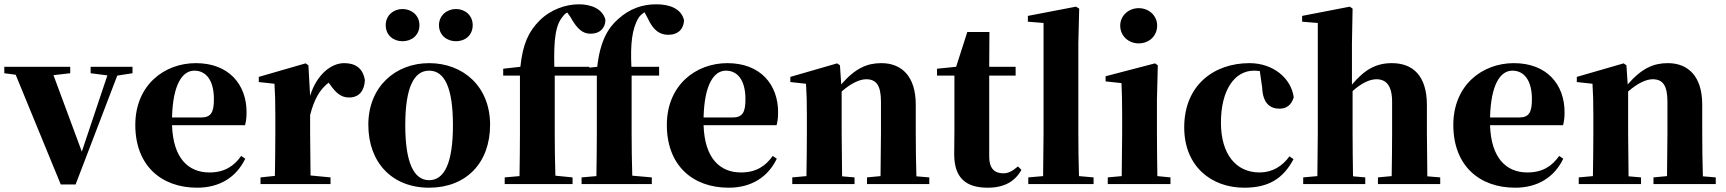

<svg xmlns="http://www.w3.org/2000/svg" viewBox="-30 -857 8035 894"><path d="M392 -516 470 -506 351 -151 219 -507 297 -516V-546H-10V-516L43 -509L253 2H322L516 -505L587 -516V-546H392Z M888 17C992 17 1070 -31 1112 -118L1093 -131C1060 -84 1016 -54 945 -54C848 -54 776 -119 771 -274H1111C1116 -293 1118 -310 1118 -335C1118 -462 1037 -563 882 -563C735 -563 600 -461 600 -275C600 -88 719 17 888 17ZM771 -310C775 -466 820 -528 875 -528C929 -528 966 -484 966 -395C966 -333 952 -310 906 -310Z M1414 -321C1433 -395 1458 -439 1500 -472L1507 -463C1533 -426 1557 -403 1595 -403C1645 -403 1667 -438 1669 -484C1659 -544 1620 -563 1572 -563C1513 -563 1445 -511 1414 -411L1406 -553L1393 -562L1175 -499V-475L1248 -467C1251 -419 1252 -387 1252 -321V-238C1252 -182 1251 -96 1250 -38L1183 -31V0H1509V-31L1416 -40L1414 -238Z M1968 17C2139 17 2252 -97 2252 -276C2252 -455 2126 -563 1968 -563C1811 -563 1685 -453 1685 -276C1685 -100 1796 17 1968 17ZM1968 -18C1897 -18 1857 -100 1857 -274C1857 -449 1897 -528 1968 -528C2040 -528 2079 -449 2079 -274C2079 -100 2040 -18 1968 -18ZM1844 -665C1886 -665 1923 -692 1923 -740C1923 -786 1886 -815 1844 -815C1803 -815 1766 -786 1766 -740C1766 -692 1803 -665 1844 -665ZM2093 -665C2135 -665 2171 -692 2171 -740C2171 -786 2135 -815 2093 -815C2052 -815 2014 -786 2014 -740C2014 -692 2052 -665 2093 -665Z M2746 0H3005V-31L2914 -39C2912 -106 2911 -172 2911 -238V-505H3039V-546H2910C2905 -650 2912 -723 2944 -775C2950 -784 2960 -793 2971 -800L2987 -770C3013 -714 3043 -695 3082 -695C3128 -695 3154 -723 3155 -763C3142 -818 3086 -837 3026 -837C2963 -837 2903 -818 2848 -768C2801 -727 2764 -665 2751 -546L2714 -542V-546H2551C2548 -678 2557 -743 2593 -783C2598 -790 2604 -795 2611 -799L2626 -778C2659 -718 2686 -700 2720 -700C2764 -700 2789 -727 2789 -765C2776 -815 2724 -837 2665 -837C2605 -837 2534 -813 2482 -761C2431 -710 2404 -651 2393 -546L2313 -537V-505H2391V-238C2391 -171 2390 -104 2389 -37L2320 -31V0H2636V-31L2556 -39C2554 -105 2553 -172 2553 -238V-495V-505H2749V-238C2749 -171 2748 -104 2747 -37L2678 -31V0Z M3363 17C3467 17 3545 -31 3587 -118L3568 -131C3535 -84 3491 -54 3420 -54C3323 -54 3251 -119 3246 -274H3586C3591 -293 3593 -310 3593 -335C3593 -462 3512 -563 3357 -563C3210 -563 3075 -461 3075 -275C3075 -88 3194 17 3363 17ZM3246 -310C3250 -466 3295 -528 3350 -528C3404 -528 3441 -484 3441 -395C3441 -333 3427 -310 3381 -310Z M4069 0H4297V-31L4237 -36C4235 -94 4234 -179 4234 -238V-370C4234 -501 4169 -563 4074 -563C4008 -563 3953 -540 3887 -464L3881 -553L3868 -562L3650 -499V-475L3723 -467C3726 -419 3727 -386 3727 -321V-238C3727 -182 3726 -96 3725 -37L3659 -31V0H3949V-31L3891 -36L3889 -238V-431C3932 -469 3973 -488 4003 -488C4050 -488 4072 -460 4072 -383V-238L4070 -37L4007 -31V0Z M4569 17C4646 17 4696 -12 4726 -66L4710 -82C4683 -60 4666 -50 4641 -50C4601 -50 4576 -73 4576 -127V-505H4699V-546H4576L4577 -708H4474L4422 -546L4333 -537V-505H4414V-249C4414 -208 4413 -179 4413 -139C4413 -29 4467 17 4569 17Z M4826 0H5062V-31L4994 -37C4992 -102 4991 -173 4991 -238V-656L4995 -817L4980 -826L4756 -783V-756L4829 -750V-238L4827 -37L4758 -31V0Z M5272 -655C5320 -655 5358 -689 5358 -738C5358 -784 5320 -819 5272 -819C5225 -819 5186 -784 5186 -738C5186 -689 5225 -655 5272 -655ZM5192 0H5420V-31L5359 -37C5358 -95 5357 -182 5357 -238V-392L5361 -553L5348 -562L5118 -502V-478L5192 -470C5194 -423 5195 -384 5195 -318V-238L5193 -37L5128 -31V0Z M5763 17C5876 17 5944 -24 5993 -116L5974 -129C5940 -82 5893 -54 5835 -54C5725 -54 5655 -139 5655 -286C5655 -440 5720 -528 5809 -528C5818 -528 5827 -527 5836 -526L5847 -449C5850 -375 5885 -351 5927 -351C5961 -351 5983 -368 5994 -404C5982 -493 5898 -563 5788 -563C5622 -563 5484 -460 5484 -264C5484 -82 5611 17 5763 17Z M6448 0H6676V-31L6616 -36L6614 -238V-368C6614 -504 6549 -563 6451 -563C6377 -563 6324 -533 6265 -463V-656L6268 -817L6255 -826L6033 -783V-756L6106 -750V-238L6104 -37L6038 -31V0H6327V-31L6270 -36C6269 -95 6268 -182 6268 -238V-433C6308 -469 6347 -488 6379 -488C6423 -488 6452 -460 6452 -383V-238C6452 -180 6451 -95 6450 -37L6386 -31V0Z M7025 17C7129 17 7207 -31 7249 -118L7230 -131C7197 -84 7153 -54 7082 -54C6985 -54 6913 -119 6908 -274H7248C7253 -293 7255 -310 7255 -335C7255 -462 7174 -563 7019 -563C6872 -563 6737 -461 6737 -275C6737 -88 6856 17 7025 17ZM6908 -310C6912 -466 6957 -528 7012 -528C7066 -528 7103 -484 7103 -395C7103 -333 7089 -310 7043 -310Z M7731 0H7959V-31L7899 -36C7897 -94 7896 -179 7896 -238V-370C7896 -501 7831 -563 7736 -563C7670 -563 7615 -540 7549 -464L7543 -553L7530 -562L7312 -499V-475L7385 -467C7388 -419 7389 -386 7389 -321V-238C7389 -182 7388 -96 7387 -37L7321 -31V0H7611V-31L7553 -36L7551 -238V-431C7594 -469 7635 -488 7665 -488C7712 -488 7734 -460 7734 -383V-238L7732 -37L7669 -31V0Z"/></svg>

Font: Noto Serif CJK HK Black
Style: Regular
Weight: 900
Designer: Ryoko NISHIZUKA 西塚涼子 (kana & ideographs); Frank Grießhammer (Latin, Greek & Cyrillic); Wenlong ZHANG 张文龙 (bopomofo); San
Foundry: Adobe
Version: Version 2.001;hotconv 1.1.0;makeotfexe 2.6.0